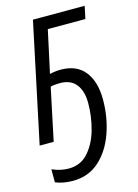

<svg xmlns="http://www.w3.org/2000/svg" viewBox="-140 -789 797 1111"><g transform="rotate(-15 258.5 -233.5)"><path d="M155 247Q248 247 312.5 189.5Q377 132 410.5 38Q444 -56 444 -164Q444 -270 395.5 -331.5Q347 -393 251 -393Q220 -393 186 -385L241 -639H466L482 -714H172L21 0H105L171 -313Q194 -319 227 -319Q292 -319 324 -278Q356 -237 356 -165Q356 -86 334.5 -8.5Q313 69 267.5 120.5Q222 172 150 172Q101 172 51 150V228Q97 247 155 247Z"/></g></svg>

Font: Noto Sans UI SemiCondensed
Style: Italic
Weight: 400
Width: 4
Italic angle: -12°
Designer: Monotype Design Team
Foundry: Monotype Imaging Inc.
Version: Version 1.901